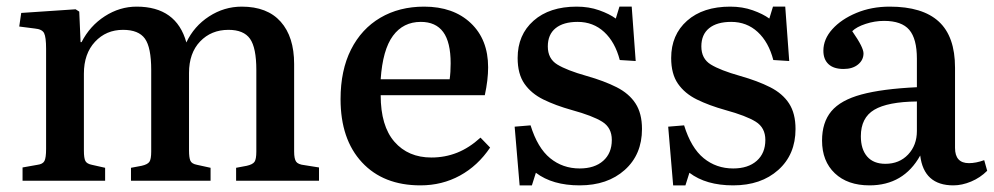

<svg xmlns="http://www.w3.org/2000/svg" viewBox="-20 -545 2999 579"><path d="M48 0V-40L93 -48Q109 -50 114 -59.5Q119 -69 119 -96V-398Q119 -433 113 -445Q107 -457 85 -459L38 -465L44 -506L208 -517L219 -510L223 -418H226Q251 -467 296 -496Q341 -525 392 -525Q512 -525 542 -417Q565 -466 610.5 -495.5Q656 -525 709 -525Q786 -525 826.5 -479.5Q867 -434 867 -352V-88Q867 -66 873 -57.5Q879 -49 898 -47L942 -40V0H692V-39L724 -45Q742 -49 747.5 -57Q753 -65 753 -88V-334Q753 -401 734 -428Q715 -455 669 -455Q617 -455 583.5 -420Q550 -385 550 -325V-91Q550 -70 554 -60.5Q558 -51 574 -48L615 -39V0H375V-39L407 -45Q425 -49 430.5 -57Q436 -65 436 -88V-334Q436 -402 417 -428.5Q398 -455 351 -455Q300 -455 266.5 -419Q233 -383 233 -323V-91Q233 -68 237.5 -59.5Q242 -51 257 -48L297 -39V0Z M1248 14Q1136 14 1071.5 -55.5Q1007 -125 1007 -246Q1007 -333 1038.5 -395.5Q1070 -458 1127 -491.5Q1184 -525 1259 -525Q1347 -525 1399.5 -475.5Q1452 -426 1452 -342Q1452 -304 1442 -258H1128Q1128 -165 1169.5 -117.5Q1211 -70 1281 -70Q1322 -70 1358.5 -84.5Q1395 -99 1429 -130L1458 -100Q1421 -45 1367 -15.5Q1313 14 1248 14ZM1128 -306H1336Q1339 -327 1339 -354Q1339 -418 1316.5 -448.5Q1294 -479 1249 -479Q1196 -479 1165 -437Q1134 -395 1128 -306Z M1547 14 1532 -163 1580 -167Q1601 -99 1639 -68Q1677 -37 1728 -37Q1773 -37 1799 -60Q1825 -83 1825 -123Q1825 -160 1796 -178Q1767 -196 1705 -213Q1655 -227 1618.5 -245Q1582 -263 1561.5 -292.5Q1541 -322 1541 -370Q1541 -440 1589 -482.5Q1637 -525 1719 -525Q1756 -525 1787 -514Q1818 -503 1837 -489L1848 -525H1885L1897 -361L1849 -364Q1835 -418 1802 -448.5Q1769 -479 1722 -479Q1679 -479 1655.5 -460Q1632 -441 1632 -405Q1632 -368 1660.5 -350.5Q1689 -333 1749 -316Q1802 -301 1839.5 -282Q1877 -263 1896.5 -233Q1916 -203 1916 -156Q1916 -79 1864 -32.5Q1812 14 1728 14Q1646 14 1596 -24L1584 14Z M2010 14 1995 -163 2043 -167Q2064 -99 2102 -68Q2140 -37 2191 -37Q2236 -37 2262 -60Q2288 -83 2288 -123Q2288 -160 2259 -178Q2230 -196 2168 -213Q2118 -227 2081.5 -245Q2045 -263 2024.5 -292.5Q2004 -322 2004 -370Q2004 -440 2052 -482.5Q2100 -525 2182 -525Q2219 -525 2250 -514Q2281 -503 2300 -489L2311 -525H2348L2360 -361L2312 -364Q2298 -418 2265 -448.5Q2232 -479 2185 -479Q2142 -479 2118.5 -460Q2095 -441 2095 -405Q2095 -368 2123.5 -350.5Q2152 -333 2212 -316Q2265 -301 2302.5 -282Q2340 -263 2359.5 -233Q2379 -203 2379 -156Q2379 -79 2327 -32.5Q2275 14 2191 14Q2109 14 2059 -24L2047 14Z M2602 14Q2536 14 2497.5 -22.5Q2459 -59 2459 -121Q2459 -176 2487 -209.5Q2515 -243 2577.5 -260Q2640 -277 2745 -282V-368Q2745 -428 2722 -455Q2699 -482 2646 -482Q2618 -482 2590.5 -473Q2563 -464 2550 -451Q2568 -425 2576 -409Q2584 -393 2584 -384Q2584 -364 2567.5 -350.5Q2551 -337 2524 -337Q2494 -337 2478.5 -351.5Q2463 -366 2463 -392Q2463 -427 2490 -457Q2517 -487 2562.5 -506Q2608 -525 2663 -525Q2762 -525 2811 -480Q2860 -435 2860 -341V-99Q2860 -53 2902 -53Q2923 -53 2948 -62L2957 -30Q2936 -9 2908.5 2.5Q2881 14 2855 14Q2766 14 2755 -76Q2705 14 2602 14ZM2650 -51Q2692 -51 2718.5 -79Q2745 -107 2745 -150V-239Q2657 -238 2616.5 -214Q2576 -190 2576 -134Q2576 -95 2595 -73Q2614 -51 2650 -51Z"/></svg>

Font: Literata 36pt Medium
Style: Regular
Weight: 500
Designer: Latin by Veronika Burian and Jose Scaglione. Greek by Irene Vlachou. Cyrillic by Vera Evstafieva.
Foundry: TypeTogether
Version: Version 3.002